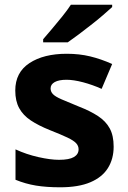

<svg xmlns="http://www.w3.org/2000/svg" viewBox="-20 -786 545 816"><path d="M463 -162.8Q463 -110.8 438.7 -71.8Q414.3 -32.7 364 -11.4Q313.6 10 235.5 10Q177.5 10 132.9 2.7Q88.4 -4.6 45.9 -22V-151.2Q92.1 -129.8 143.3 -118.3Q194.5 -106.8 230.8 -106.8Q274.2 -106.8 294.1 -118.6Q314 -130.3 314 -151.5Q314 -166.1 303.6 -177.3Q293.3 -188.6 266.8 -201.3Q240.3 -213.9 191.4 -233.2Q143.4 -252.5 110.8 -274.2Q78.2 -295.9 61.6 -326.3Q44.9 -356.6 44.9 -401.3Q44.9 -478.1 105.2 -517.8Q165.4 -557.5 264.1 -557.5Q317.2 -557.5 363.4 -546.3Q409.6 -535.1 456.7 -514L411.9 -408.3Q373.2 -425.7 332.8 -436.4Q292.4 -447 262.8 -447Q230.4 -447 212.7 -437.3Q195 -427.5 195 -410.3Q195 -396.4 204.9 -386Q214.9 -375.5 241 -364.1Q267.2 -352.6 314.8 -333.3Q363.8 -314.3 396.7 -292.6Q429.7 -270.9 446.3 -240.4Q463 -209.9 463 -162.8ZM456.7 -756Q441.7 -742 417.9 -721.7Q394.2 -701.3 366.6 -679.8Q339 -658.3 313.2 -638.8Q287.3 -619.3 267.9 -606H163.4V-619.3Q179.8 -638.3 201.6 -664Q223.5 -689.7 245.2 -716.8Q267 -744 281.3 -766H456.7Z"/></svg>

Font: Noto Sans Oriya
Style: Regular
Weight: 400
Designer: Amélie Bonet and Sol Matas
Foundry: Google LLC
Version: Version 2.006